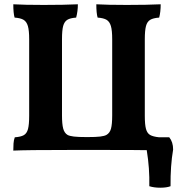

<svg xmlns="http://www.w3.org/2000/svg" viewBox="-20 -699 865 895"><path d="M775 169Q757 176 727 176Q698 176 676 169Q678 86 664 1Q620 0 458 0H307Q102 0 42 3Q42 -14 43 -30Q44 -46 49 -59Q77 -61 91 -69Q105 -77 110.5 -97.5Q116 -118 116 -159V-516Q116 -557 110 -577.5Q104 -598 90 -606.5Q76 -615 48 -617Q42 -638 42 -679Q93 -676 184 -676Q280 -676 343 -679Q343 -647 335 -617Q307 -615 293.5 -606.5Q280 -598 274.5 -578Q269 -558 269 -516V-161Q269 -121 274.5 -100Q280 -79 295 -70Q304 -65 324 -62.5Q344 -60 386 -60Q428 -60 447.5 -62.5Q467 -65 476 -70Q492 -79 497.5 -99.5Q503 -120 503 -161V-516Q503 -557 497 -577.5Q491 -598 477 -606.5Q463 -615 435 -617Q429 -638 429 -679Q480 -676 571 -676Q667 -676 729 -679Q729 -643 722 -617Q694 -615 680 -606.5Q666 -598 660.5 -577.5Q655 -557 655 -516V-159Q655 -118 660.5 -98Q666 -78 679.5 -70Q693 -62 722 -59H769Q787 -37 787 -2Q774 74 775 169Z"/></svg>

Font: Vollkorn SC
Style: Bold
Weight: 700
Designer: Friedrich Althausen
Foundry: Friedrich Althausen
Version: Version 4.015